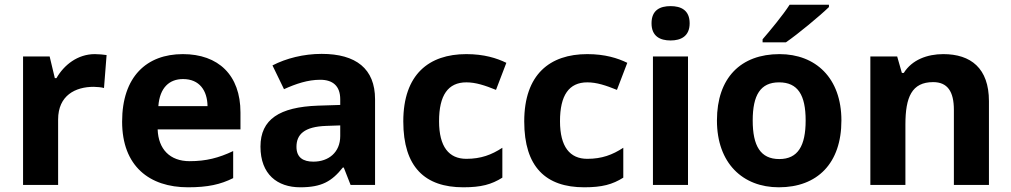

<svg xmlns="http://www.w3.org/2000/svg" viewBox="-20 -786 4298 816"><path d="M383 -556C310 -556 252 -510 220 -454H213L191 -546H78V0H227V-278C227 -381 301 -417 378 -417C391 -417 412 -415 422 -412L433 -552C421 -554 398 -556 383 -556Z M757 -556C603 -556 499 -460 499 -269C499 -80 615 10 779 10C863 10 917 -2 971 -29V-144C910 -115 856 -101 786 -101C702 -101 653 -152 650 -236H1002V-308C1002 -467 908 -556 757 -556ZM758 -450C828 -450 861 -401 862 -335H653C659 -414 700 -450 758 -450Z M1347 -557C1270 -557 1196 -538 1138 -508L1187 -407C1238 -430 1288 -447 1341 -447C1394 -447 1426 -421 1426 -364V-340L1331 -337C1168 -331 1087 -279 1087 -163C1087 -45 1159 10 1256 10C1347 10 1390 -15 1437 -74H1441L1470 0H1574V-364C1574 -494 1493 -557 1347 -557ZM1368 -251 1426 -253V-208C1426 -138 1376 -99 1312 -99C1269 -99 1240 -116 1240 -162C1240 -214 1272 -248 1368 -251Z M1949 10C2025 10 2069 -2 2115 -31V-158C2069 -128 2024 -111 1962 -111C1888 -111 1846 -162 1846 -271C1846 -381 1884 -436 1962 -436C2002 -436 2041 -423 2088 -404L2132 -519C2091 -539 2037 -556 1962 -556C1803 -556 1694 -470 1694 -270C1694 -76 1786 10 1949 10Z M2463 10C2539 10 2583 -2 2629 -31V-158C2583 -128 2538 -111 2476 -111C2402 -111 2360 -162 2360 -271C2360 -381 2398 -436 2476 -436C2516 -436 2555 -423 2602 -404L2646 -519C2605 -539 2551 -556 2476 -556C2317 -556 2208 -470 2208 -270C2208 -76 2300 10 2463 10Z M2830 -760C2785 -760 2749 -743 2749 -687C2749 -632 2785 -614 2830 -614C2874 -614 2911 -632 2911 -687C2911 -743 2874 -760 2830 -760ZM2904 -546H2755V0H2904Z M3503 -756V-766H3336C3307 -721 3253 -656 3221 -619V-606H3320C3371 -641 3465 -719 3503 -756ZM3556 -274C3556 -455 3446 -556 3293 -556C3128 -556 3027 -455 3027 -274C3027 -92 3137 10 3290 10C3454 10 3556 -92 3556 -274ZM3179 -274C3179 -382 3212 -436 3291 -436C3371 -436 3404 -382 3404 -274C3404 -166 3371 -110 3292 -110C3212 -110 3179 -166 3179 -274Z M3989 -556C3921 -556 3856 -532 3821 -476H3813L3793 -546H3679V0H3828V-257C3828 -373 3855 -437 3946 -437C4007 -437 4034 -397 4034 -319V0H4183V-356C4183 -496 4106 -556 3989 -556Z"/></svg>

Font: Noto Sans Adlam
Style: Bold
Weight: 700
Designer: Mark Jamra, Neil Patel
Foundry: JamraPatel LLC
Version: Version 3.001